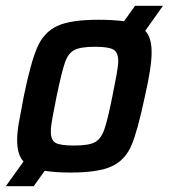

<svg xmlns="http://www.w3.org/2000/svg" viewBox="-38 -586 581 661"><path d="M462 -480Q484 -457 484 -406Q484 -355 461 -255Q436 -136 414.5 -85.5Q393 -35 347 -13.5Q301 8 205 8Q152 8 116 2L78 55H-18L43 -30Q21 -53 21 -104Q21 -129 26.5 -161Q32 -193 44 -255Q68 -372 90.5 -423.5Q113 -475 159 -496.5Q205 -518 301 -518Q349 -518 389 -513L427 -566H523ZM369 -376Q369 -406 352 -415.5Q335 -425 289 -425Q240 -425 218.5 -414Q197 -403 186 -372Q175 -341 157 -255Q149 -215 143 -183Q137 -151 137 -133Q137 -103 153.5 -94Q170 -85 217 -85Q267 -85 288 -96Q309 -107 320.5 -138.5Q332 -170 349 -255Q357 -295 363 -327Q369 -359 369 -376Z"/></svg>

Font: Saira Semi Condensed Medium
Style: Italic
Weight: 500
Width: 4
Italic angle: -12°
Designer: Hector Gatti with collaboration of the Omnibus-Type team
Foundry: Omnibus-Type
Version: Version 1.001; ttfautohint (v1.8)